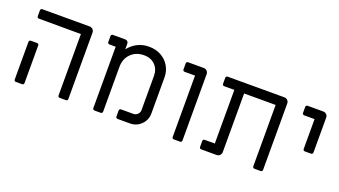

<svg xmlns="http://www.w3.org/2000/svg" viewBox="-53 -1013 2539 1437"><g transform="rotate(20 1216.5 -294.5)"><path d="M434 -14V-503L99 -504Q93 -504 89 -508Q85 -512 85 -518V-565Q85 -571 89 -575Q93 -579 99 -579H476Q491 -579 501.5 -568.5Q512 -558 512 -543V-14Q512 -8 508 -4Q504 0 498 0H448Q442 0 438 -4Q434 -8 434 -14ZM85 -14V-314Q85 -320 89 -324Q93 -328 99 -328H149Q155 -328 159 -324Q163 -320 163 -314V-14Q163 -8 159 -4Q155 0 149 0H99Q93 0 89 -4Q85 -8 85 -14Z M711 -14V-503H661Q655 -503 651 -507Q647 -511 647 -517V-565Q647 -571 651 -575Q655 -579 661 -579H760Q771 -579 778 -572Q785 -565 785 -554V-509Q813 -546 854.5 -567.5Q896 -589 947 -589Q1002 -589 1044.5 -565Q1087 -541 1110 -500.5Q1133 -460 1133 -414V-123Q1132 -71 1095.5 -35.5Q1059 0 1008 0H909Q903 0 899 -4Q895 -8 895 -14V-62Q895 -68 899 -72Q903 -76 909 -76H1007Q1027 -76 1041 -90Q1055 -104 1055 -124V-395Q1055 -449 1021.5 -482.5Q988 -516 934 -516Q870 -516 829.5 -475.5Q789 -435 789 -371V-14Q789 -8 785 -4Q781 0 775 0H725Q719 0 715 -4Q711 -8 711 -14Z M1343 -14V-503H1260Q1254 -503 1250 -507Q1246 -511 1246 -517V-565Q1246 -571 1250 -575Q1254 -579 1260 -579H1385Q1400 -579 1410.5 -568.5Q1421 -558 1421 -543V-14Q1421 -8 1417 -4Q1413 0 1407 0H1357Q1351 0 1347 -4Q1343 -8 1343 -14Z M1561 -14V-62Q1561 -68 1565 -72Q1569 -76 1575 -76H1656V-503H1575Q1569 -503 1565 -507Q1561 -511 1561 -517V-565Q1561 -571 1565 -575Q1569 -579 1575 -579H2027Q2042 -579 2052.5 -568.5Q2063 -558 2063 -543V-14Q2063 -8 2059 -4Q2055 0 2049 0H1999Q1993 0 1989 -4Q1985 -8 1985 -14V-503H1734V-36Q1734 -21 1723.5 -10.5Q1713 0 1698 0H1575Q1569 0 1565 -4Q1561 -8 1561 -14Z M2295 -265V-503H2212Q2206 -503 2202 -507Q2198 -511 2198 -517V-565Q2198 -571 2202 -575Q2206 -579 2212 -579H2337Q2352 -579 2362.5 -568.5Q2373 -558 2373 -543V-265Q2373 -259 2369 -255Q2365 -251 2359 -251H2309Q2303 -251 2299 -255Q2295 -259 2295 -265Z"/></g></svg>

Font: Miriam Libre
Style: Regular
Weight: 400
Version: Version 1.000